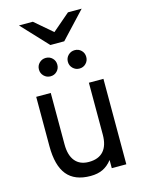

<svg xmlns="http://www.w3.org/2000/svg" viewBox="-137 -1016 838 1109"><g transform="rotate(-15 281.5 -461.5)"><path d="M264 12Q169.5 12 123.8 -44Q78 -100 78 -216V-511H165V-203Q165 -138 193.5 -103.5Q222 -69 275 -69Q333.5 -69 363.2 -102.5Q393 -136 393 -201V-511H480V0H393V-49Q368.5 -17.5 337.8 -2.8Q307 12 264 12ZM362 -604Q339.5 -604 323.2 -620Q307 -636 307 -659Q307 -682.5 323.2 -698.2Q339.5 -714 362 -714Q385.5 -714 401.2 -698.2Q417 -682.5 417 -659Q417 -636 401.2 -620Q385.5 -604 362 -604ZM189 -604Q166.5 -604 150.2 -620Q134 -636 134 -659Q134 -682.5 150.2 -698.2Q166.5 -714 189 -714Q212.5 -714 228.2 -698.2Q244 -682.5 244 -659Q244 -636 228.2 -620Q212.5 -604 189 -604ZM234.5 -779 88.5 -935H171.5L276.5 -845L381.5 -935H463.5L317.5 -779Z"/></g></svg>

Font: Undotted
Style: Regular
Weight: 400
Designer: Delve Withrington, Dave Bailey, Thomas Jockin
Foundry: Delve Fonts LLC
Version: Version 4.000